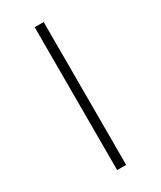

<svg xmlns="http://www.w3.org/2000/svg" viewBox="-245 -842 976 1164"><g transform="rotate(-30 243.0 -260.0)"><path d="M211 240V-760H274V240Z"/></g></svg>

Font: Noto Serif Display Condensed
Style: Bold
Weight: 700
Width: 3
Designer: Monotype Design Team
Foundry: Monotype Imaging Inc.
Version: Version 2.009